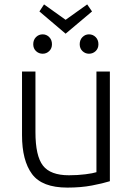

<svg xmlns="http://www.w3.org/2000/svg" viewBox="-20 -843 605 872"><path d="M286 9Q171 9 125.5 -52.5Q80 -114 80 -229V-518H141V-243Q141 -135 175 -91Q209 -47 293 -47Q333 -47 368 -51.5Q403 -56 418 -61V-518H479V-20Q447 -10 397.5 -0.5Q348 9 286 9ZM278 -690 159 -791 180 -823 278 -753 376 -823 398 -791ZM174 -599Q156 -599 143.5 -611Q131 -623 131 -642Q131 -662 143.5 -674.5Q156 -687 174 -687Q191 -687 203.5 -674.5Q216 -662 216 -642Q216 -623 203.5 -611Q191 -599 174 -599ZM384 -599Q367 -599 354.5 -611Q342 -623 342 -642Q342 -662 354.5 -674.5Q367 -687 384 -687Q402 -687 414.5 -674.5Q427 -662 427 -642Q427 -623 414.5 -611Q402 -599 384 -599Z"/></svg>

Font: Ubuntu Sans Light
Style: Regular
Weight: 300
Designer: Dalton Maag Ltd
Foundry: Dalton Maag Ltd
Version: Version 1.006; ttfautohint (v1.8.4.7-5d5b)